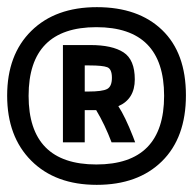

<svg xmlns="http://www.w3.org/2000/svg" viewBox="-20 -709 540 537"><path d="M250.5 -192Q135 -192 67.5 -259.5Q0 -327 0 -441.5Q0 -556 67.5 -622.5Q135 -689 251 -689Q367 -689 433.5 -625Q500 -561 500 -442.5Q500 -324 433 -258Q366 -192 250.5 -192ZM249.5 -633Q60 -633 60 -441Q60 -249 249.5 -249Q439 -249 439 -441Q439 -633 249.5 -633ZM156 -311V-583H233Q294 -583 325.5 -562.5Q357 -542 357 -487Q357 -432 311 -412Q330 -383 352 -327L358 -311H292Q273 -361 249 -401H217V-311ZM230 -526H217V-453H227Q266 -453 279.5 -460Q293 -467 293 -491.5Q293 -516 280 -521Q267 -526 230 -526Z"/></svg>

Font: TypoPRO Lekton
Style: Bold
Weight: 700
Monospace: yes
Designer: Paolo Mazzetti, Luciano Perondi, Raffaele Flato, Elena Papassissa, Emilio Macchia, Michela Povoleri, Tobias Seemiller, R
Version: Version 34.000